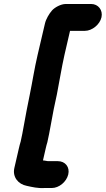

<svg xmlns="http://www.w3.org/2000/svg" viewBox="-20 -793 532 965"><path d="M438 -773H311C285 -773 254 -755 241 -740C227 -724 211 -697 206 -675L169 -517C153 -449 143 -382 129 -314L114 -239C103 -185 96 -134 84 -82C80 -71 78 -59 75 -48L52 52C42 97 72 133 114 141C141 147 170 154 203 152H240C277 152 314 121 323 84C332 47 308 17 271 17H221C215 16 210 15 203 14C201 14 199 14 196 13L210 -48C212 -58 215 -68 218 -78C231 -135 238 -185 250 -244L266 -319C279 -385 289 -450 304 -517L332 -638H407C443 -638 482 -670 490 -706C498 -742 474 -773 438 -773Z"/></svg>

Font: Electronic
Style: UltThkIt
Weight: 900
Version: Version 1.011